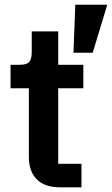

<svg xmlns="http://www.w3.org/2000/svg" viewBox="-20 -798 477 818"><path d="M293 -573.2 300.8 -777.8H437L375 -573.2ZM234.9 0Q170.9 0 137 -33.7Q103 -67.4 103 -129.9V-421.9H24.9V-522H65.9Q93.8 -522 104.5 -534.4Q115.2 -546.9 115.2 -575.2V-664.1H228V-522H335V-421.9H228V-100.1H327.1V0Z"/></svg>

Font: Anuphan SemiBold
Style: Bold
Weight: 600
Designer: Mike Abbink, Paul van der Laan, Pieter van Rosmalen, Mint Tantisuwanna
Foundry: Bold Monday; Cadson Demak
Version: Version 3.002;hotconv 1.0.109;makeotfexe 2.5.65596